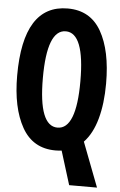

<svg xmlns="http://www.w3.org/2000/svg" viewBox="-60 -768 620 989"><g transform="rotate(5 250.0 -273.0)"><path d="M480 180 392 -50Q436 -96 458 -175Q480 -254 480 -358Q480 -528 423.5 -627Q367 -726 250 -726Q20 -726 20 -359Q20 -193 76.5 -92.5Q133 8 250 8Q266 8 282 6L336 180ZM153 -358Q153 -608 250 -608Q347 -608 347 -358Q347 -110 250 -110Q153 -110 153 -358Z"/></g></svg>

Font: Noto Sans Mono UI Condensed
Style: Bold
Weight: 700
Width: 3
Designer: Monotype Design team
Foundry: Monotype Imaging Inc.
Version: 1.000